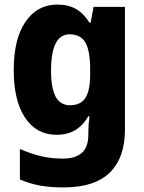

<svg xmlns="http://www.w3.org/2000/svg" viewBox="-20 -579 631 839"><path d="M230 -559Q279 -559 312.5 -539.5Q346 -520 371 -480H376L389 -549H526V-13Q526 110 460 175Q394 240 257 240Q201 240 155.5 232Q110 224 67 205V72Q115 93 159.5 103.5Q204 114 255 114Q309 114 337.5 89Q366 64 366 10V1Q366 -33 371 -71H366Q343 -31 309 -10.5Q275 10 227 10Q140 10 90 -64Q40 -138 40 -273Q40 -409 91.5 -484Q143 -559 230 -559ZM284 -429Q203 -429 203 -270Q203 -193 223.5 -156Q244 -119 286 -119Q332 -119 353 -151Q374 -183 374 -254V-277Q374 -356 353.5 -392.5Q333 -429 284 -429Z"/></svg>

Font: Noto Sans Devanagari UI SemiCondensed ExtraBold
Style: Regular
Weight: 800
Width: 4
Designer: Jelle Bosma - Monotype Design Team
Foundry: Monotype Imaging Inc.
Version: Version 2.004; ttfautohint (v1.8.4.7-5d5b)